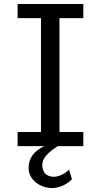

<svg xmlns="http://www.w3.org/2000/svg" viewBox="-20 -733 516 963"><path d="M68.4 -712.9V-642.1H185.5V-70.8H68.4V0H397.9V-70.8H278.3V-642.1H397.9V-712.9ZM201.7 0C150.9 24.4 123.5 59.1 123.5 109.9C123.5 168.5 181.2 210 240.7 210C276.9 210 312.5 194.3 340.8 166L326.2 117.2C308.1 138.7 271.5 153.8 250.5 153.8C214.4 153.8 191.9 131.8 191.9 95.2C191.9 61 219.7 31.7 270 0Z"/></svg>

Font: Andika
Style: Regular
Weight: 400
Designer: Victor Gaultney, Annie Olsen, Julie Remington, Don Collingsworth, Eric Hays
Foundry: SIL International
Version: Version 1.000